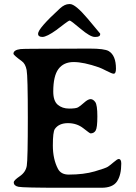

<svg xmlns="http://www.w3.org/2000/svg" viewBox="-20 -907 663 933"><path d="M315.9 -887.2H320.3Q346.2 -887.2 406.5 -815.9Q466.8 -744.6 466.8 -743.7V-740.7Q466.8 -727.5 443.8 -727.5H440.4Q418.5 -727.5 371.3 -767.3Q324.2 -807.1 318.8 -807.1Q313.5 -806.6 294.4 -792L262.2 -767.6Q258.3 -764.6 255.4 -762.2Q207 -727.5 186 -727.5Q165 -727.5 165 -743.2Q165 -768.6 271.5 -866.2Q294.4 -887.2 315.9 -887.2ZM314 -58.6Q387.2 -58.6 440.4 -74.2Q493.7 -89.8 504.4 -96.9Q515.1 -104 532.7 -119.1Q550.3 -134.3 556.6 -134.3Q569.3 -134.3 569.3 -112.3Q569.3 -56.2 548.6 -25.4Q527.8 5.4 473.1 5.4H281.2Q92.8 5.4 69.8 0.7Q46.9 -3.9 46.9 -21Q46.9 -30.8 75.9 -50.5Q105 -70.3 110.1 -101.3Q115.2 -132.3 115.2 -334.5Q115.2 -536.6 109.4 -566.9Q103.5 -597.2 86.4 -609.4Q45.4 -639.2 45.4 -646Q45.4 -664.1 79.6 -668.5Q94.2 -670.4 287.1 -670.4L414.6 -670.9Q487.8 -670.9 508.3 -658.7Q543.5 -637.7 543.5 -573.2Q543.5 -548.8 532.2 -548.8Q524.4 -548.8 498.3 -562.3Q472.2 -575.7 460.9 -579.6Q386.7 -605.5 337.9 -605.5Q289.1 -605.5 263.9 -571.5Q238.8 -537.6 238.8 -461.9Q238.8 -416.5 260.7 -397.9Q282.7 -379.4 315.7 -379.4Q348.6 -379.4 359.1 -385.3Q369.6 -391.1 388.7 -408.2Q407.7 -425.3 420.2 -425.3Q432.6 -425.3 442.9 -411.1Q453.1 -397 453.1 -341.6Q453.1 -286.1 444.8 -272.5Q436.5 -258.8 419.9 -258.8Q416.5 -258.8 385 -283.7Q353.5 -308.6 310.1 -308.6Q266.6 -308.6 246.6 -280.3Q236.8 -266.6 236.8 -200.2Q236.8 -133.8 261.7 -86.4Q276.4 -58.6 314 -58.6Z"/></svg>

Font: Averia Serif Libre
Style: Regular
Weight: 400
Version: Version 1.002